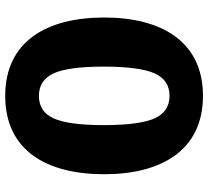

<svg xmlns="http://www.w3.org/2000/svg" viewBox="-51 -685 797 735"><g transform="rotate(-90 347.5 -317.5)"><path d="M348 -696C139 -696 48 -538 48 -317C48 -98 140 61 348 61C556 61 648 -98 648 -317C648 -537 557 -696 348 -696ZM460 -319C460 -227 451 -162 434 -124C417 -86 388 -67 348 -67C308 -67 279 -86 262 -124C245 -162 236 -227 236 -319C236 -410 245 -474 262 -511C279 -548 307 -567 348 -567C388 -567 417 -548 434 -511C451 -474 460 -410 460 -319Z"/></g></svg>

Font: Iranian Sans Web
Style: Bold
Weight: 700
Designer: Hooman Mehr, Hadi Navid in Neviseh Pardaz Co. Ltd. (http://nevisa.com)
Foundry: http://font-store.ir
Version: 5.0.2 build 3/9/1393